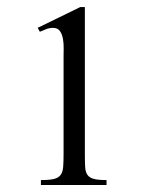

<svg xmlns="http://www.w3.org/2000/svg" viewBox="-20 -530 417 550"><path d="M97.2 0V-14.2Q121.1 -14.2 134.3 -17.3Q147.5 -20.5 153.6 -28.8Q159.7 -37.1 160.9 -51.5Q162.1 -65.9 162.1 -87.9V-369.1Q162.1 -377.9 162.4 -391.6Q162.6 -405.3 160.4 -418.2Q158.2 -431.2 151.9 -440.7Q145.5 -450.2 131.8 -450.2Q122.1 -450.2 112.3 -446.5Q102.5 -442.9 94.2 -439L87.9 -450.2L210 -509.8H223.1V-87.9Q223.1 -66.4 223.9 -52.2Q224.6 -38.1 230.2 -29.5Q235.8 -21 248.5 -17.6Q261.2 -14.2 285.2 -14.2V0Z"/></svg>

Font: Scheherazade Urdu
Style: Regular
Weight: 400
Designer: SIL International
Foundry: SIL International
Version: Version 1.005 (build 117/117)